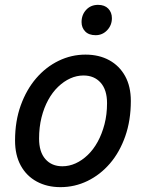

<svg xmlns="http://www.w3.org/2000/svg" viewBox="-20 -758 595 791"><path d="M229 13Q174 13 131.5 -10Q89 -33 65.5 -76Q42 -119 42 -179Q42 -259 65.5 -324Q89 -389 129 -435.5Q169 -482 221.5 -507.5Q274 -533 332 -533Q388 -533 430 -510Q472 -487 495.5 -444.5Q519 -402 519 -342Q519 -262 496 -196.5Q473 -131 433 -84.5Q393 -38 340.5 -12.5Q288 13 229 13ZM237 -73Q265 -73 291.5 -85Q318 -97 341.5 -119.5Q365 -142 382.5 -174Q400 -206 410.5 -246Q421 -286 421 -333Q421 -388 394.5 -417.5Q368 -447 324 -447Q296 -447 269.5 -435Q243 -423 219.5 -400.5Q196 -378 178.5 -346Q161 -314 151 -274Q141 -234 141 -187Q141 -132 167 -102.5Q193 -73 237 -73ZM374 -613Q346 -613 331 -628.5Q316 -644 316 -667Q316 -697 335 -717.5Q354 -738 384 -738Q411 -738 426 -722.5Q441 -707 441 -683Q441 -654 421.5 -633.5Q402 -613 374 -613Z"/></svg>

Font: Ubuntu Sans Medium
Style: Italic
Weight: 500
Italic angle: -13.5°
Designer: Dalton Maag Ltd
Foundry: Dalton Maag Ltd
Version: Version 1.006